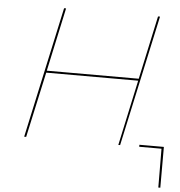

<svg xmlns="http://www.w3.org/2000/svg" viewBox="-57 -712 899 961"><g transform="rotate(5 392.0 -231.5)"><path d="M698 -658H708L565 0H556L627 -329H165L93 0H83L226 -658H236L167 -339H629ZM784 -10V195H774L773 0H661V-10Z"/></g></svg>

Font: EauTestInfant Hairline
Style: Italic
Weight: 250
Italic angle: -12°
Designer: Christian Thalmann (Catharsis Fonts)
Version: Version 0.001;PS 000.001;hotconv 1.0.88;makeotf.lib2.5.64775